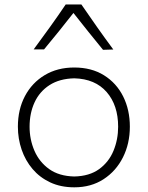

<svg xmlns="http://www.w3.org/2000/svg" viewBox="-20 -818 653 849"><path d="M308.6 -37.6Q241.2 -39.1 197.5 -70.3Q153.8 -101.6 132.3 -151.4Q110.8 -201.2 110.8 -257.8Q110.8 -317.4 132.8 -365.2Q154.8 -413.1 199 -441.7Q243.2 -470.2 308.6 -471.7Q400.9 -469.2 451.7 -410.9Q502.4 -352.5 502.4 -257.8Q502.4 -201.2 481.9 -151.4Q461.4 -101.6 418.5 -70.3Q375.5 -39.1 308.6 -37.6ZM308.6 10.3Q382.8 10.3 438 -25.6Q493.2 -61.5 523.7 -122.3Q554.2 -183.1 554.2 -257.8Q554.2 -332 524.7 -391.4Q495.1 -450.7 439.9 -485.1Q384.8 -519.5 308.1 -519.5Q233.9 -519.5 177.7 -485.8Q121.6 -452.1 90.3 -393.1Q59.1 -334 59.1 -257.8Q59.1 -204.6 75.7 -156.2Q92.3 -107.9 124 -70.6Q155.8 -33.2 202.1 -11.5Q248.5 10.3 308.6 10.3ZM435.5 -597.7 481 -599.1Q443.8 -649.4 408.7 -699.2Q373.5 -749 339.8 -798.3H270.5Q237.3 -749 201.7 -699.5Q166 -649.9 128.9 -599.6H174.8Q208.5 -640.1 241 -680.4Q273.4 -720.7 304.7 -760.7Q336.4 -720.2 369.4 -679.2Q402.3 -638.2 435.5 -597.7Z"/></svg>

Font: Pinar-VF
Style: Regular
Weight: 300
Designer: Amin Abedi
Version: Version 3.0